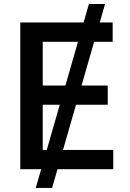

<svg xmlns="http://www.w3.org/2000/svg" viewBox="-20 -839 643 952"><path d="M157.2 92.8 184.1 0H80.6V-727.5H394.5L420.9 -819.3H501L474.6 -727.5H538.6V-631.8H446.8L384.3 -415H514.2V-319.8H356.9L292.5 -95.7H541.5V0H265.1L238.3 92.8ZM304.2 -415 366.7 -631.8H191.9V-415ZM211.9 -95.7 276.4 -319.8H191.9V-95.7Z"/></svg>

Font: Inter Medium
Style: Regular
Weight: 500
Designer: Rasmus Andersson
Foundry: rsms
Version: Version 4.001;git-9221beed3